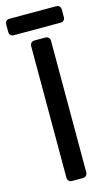

<svg xmlns="http://www.w3.org/2000/svg" viewBox="-129 -878 532 924"><g transform="rotate(-15 136.5 -416.0)"><path d="M110 0Q99 0 93 -6.5Q87 -13 87 -23V-677Q87 -687 93 -693.5Q99 -700 110 -700H163Q174 -700 180 -693.5Q186 -687 186 -677V-23Q186 -13 180 -6.5Q174 0 163 0ZM20 -750Q10 -750 4 -756Q-2 -762 -2 -772V-810Q-2 -820 4 -826Q10 -832 20 -832H253Q263 -832 269 -826Q275 -820 275 -810V-772Q275 -762 269 -756Q263 -750 253 -750Z"/></g></svg>

Font: DVN-Rubik
Style: Regular
Weight: 400
Designer: Hubert and Fischer
Foundry: Hubert & Fischer
Version: Version 2.102